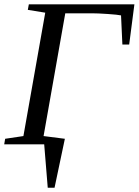

<svg xmlns="http://www.w3.org/2000/svg" viewBox="-28 -675 649 898"><path d="M600.6 -654.8 576.2 -466.8H544.4L538.1 -603Q522.5 -606.4 475.8 -609.6Q429.2 -612.8 401.4 -612.8H277.3L175.8 -38.6L275.4 -25.9L227.1 203.1H195.3L178.7 0H-8.3L-3.9 -25.9L81.5 -38.6L183.6 -615.7L102.1 -628.9L106.9 -654.8Z"/></svg>

Font: Liberation Serif
Style: Italic
Weight: 400
Italic angle: -16.333°
Designer: Steve Matteson
Foundry: Ascender Corporation
Version: Version 2.1.5